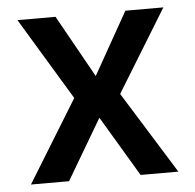

<svg xmlns="http://www.w3.org/2000/svg" viewBox="-44 -590 646 635"><g transform="rotate(-5 278.5 -272.5)"><path d="M163 -545.5H36.6L201.3 -272.7L33.7 0H160.2L278.4 -200.3L397.7 0H523.1L353.7 -272.7L521 -545.5H394.9L278.4 -338.8Z"/></g></svg>

Font: Magic Ui Pro Semi Bold
Style: Regular
Weight: 600
Designer: Stefan Endress, Andreas Faust
Version: Version 1.000;FEAKit 1.0